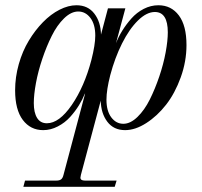

<svg xmlns="http://www.w3.org/2000/svg" viewBox="-20 -488 777 738"><path d="M461.9 -456.1 425.8 -321.8Q435.5 -346.7 450.2 -370.4Q464.8 -394 485.1 -417Q505.4 -439.9 532.5 -453.9Q559.6 -467.8 588.9 -467.8Q638.2 -467.8 667.5 -428.7Q696.8 -389.6 696.8 -314.9Q696.8 -252 674.8 -190.9Q652.8 -129.9 618.7 -85.9Q584.5 -42 542.2 -14.9Q500 12.2 460.9 12.2Q417 12.2 392.6 -20Q368.2 -52.2 367.2 -101.1L291 184.1Q289.1 191.9 289.1 194.8Q289.1 206.1 306.2 206.1H428.2L420.9 230H69.8L76.2 206.1H196.8Q209 206.1 215.1 201.2Q221.2 196.3 224.1 184.1L307.1 -127.9H306.2Q297.4 -106 283.4 -83.3Q269.5 -60.5 249.5 -38.3Q229.5 -16.1 202.1 -2Q174.8 12.2 146 12.2Q97.2 12.2 67.6 -27.1Q38.1 -66.4 38.1 -141.1Q38.1 -191.4 52.2 -241.5Q66.4 -291.5 90.6 -331.5Q114.7 -371.6 145 -402.6Q175.3 -433.6 209 -450.7Q242.7 -467.8 273.9 -467.8Q317.9 -467.8 342.5 -435.8Q367.2 -403.8 368.2 -355L395 -456.1ZM160.2 -14.2Q207.5 -14.2 255.9 -84.5Q304.2 -154.8 331.1 -256.8Q346.2 -315.9 346.2 -351.1Q346.2 -394.5 327.4 -419.2Q308.6 -443.8 280.8 -443.8Q253.4 -443.8 226.3 -417.5Q199.2 -391.1 179 -350.3Q158.7 -309.6 142.6 -261.7Q126.5 -213.9 118.2 -168.9Q109.9 -124 109.9 -91.8Q109.9 -55.2 122.6 -34.7Q135.3 -14.2 160.2 -14.2ZM575.2 -441.9Q543.5 -441.9 510 -408.9Q476.6 -376 449 -320.8Q421.4 -265.6 403.8 -199.2Q389.2 -142.1 389.2 -105Q389.2 -61.5 407.7 -36.9Q426.3 -12.2 454.1 -12.2Q481.4 -12.2 508.5 -38.6Q535.6 -64.9 555.9 -105.7Q576.2 -146.5 592.3 -194.1Q608.4 -241.7 616.7 -286.6Q625 -331.5 625 -363.8Q625 -441.9 575.2 -441.9Z"/></svg>

Font: Flanker Steampunk
Style: Italic
Weight: 400
Italic angle: -12°
Designer: Alexey Kryukov, Leonardo Di Lena
Foundry: Alexey Kryukov, Leonardo Di Lena
Version: 1.210